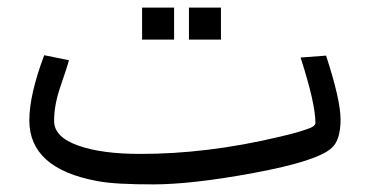

<svg xmlns="http://www.w3.org/2000/svg" viewBox="-20 -469 966 504"><path d="M437 -365V-449H353V-365ZM560 -365V-449H476V-365ZM836 -323 769 -318C795 -238 808 -180 808 -146C808 -142 804 -137 794 -133C784 -129 758 -120 714 -110C584 -79 463 -65 349 -65C281 -65 227 -72 185 -87C143 -102 122 -123 122 -152C122 -181 128 -211 139 -243C150 -275 158 -299 161 -311L96 -324C71 -257 57 -200 57 -153C57 -69 116 -16 234 6C269 13 320 15 383 15C446 15 533 6 646 -15C759 -36 827 -58 851 -81C866 -94 874 -120 874 -155C874 -190 861 -246 836 -323Z"/></svg>

Font: Iranian Sans 
Style: Regular
Weight: 400
Designer: Hooman Mehr, Hadi Navid in Neviseh Pardaz Co. Ltd. (http://nevisa.com)
Foundry: http://font-store.ir
Version: 5.0.0 build 1/7/1393